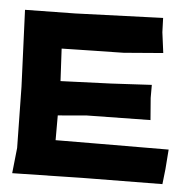

<svg xmlns="http://www.w3.org/2000/svg" viewBox="-49 -716 737 762"><g transform="rotate(5 319.0 -335.0)"><path d="M21.5 -652.3 34.2 -346.7 38.1 -103.5 27.3 -2 320.3 -7.8 625 -10.7 631.8 -71.3 637.7 -149.4 370.1 -148.4 187.5 -147.5V-246.1L301.8 -255.9L555.7 -259.8L548.8 -347.7V-399.4L387.7 -390.6L186.5 -382.8L179.7 -511.7L426.8 -516.6L583 -529.3L572.3 -611.3L570.3 -668L220.7 -655.3Z"/></g></svg>

Font: MaokenAssortedSans-Lite
Style: Lite
Weight: 400
Version: Version 1.400